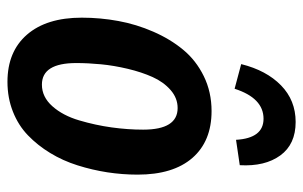

<svg xmlns="http://www.w3.org/2000/svg" viewBox="-172 -642 828 525"><g transform="rotate(90 242.5 -379.0)"><path d="M222.2 -606 154.8 -624Q171.9 -692.9 212.9 -732.9Q253.9 -772.9 313 -772.9Q374 -772.9 404.5 -731Q435.1 -689 431.2 -620.1L361.8 -609.9Q357.4 -685.1 304.2 -685.1Q247.6 -685.1 222.2 -606ZM203.1 15.1Q120.6 15.1 74.2 -38.3Q27.8 -91.8 27.8 -188Q27.8 -238.8 36.9 -288.1Q45.9 -337.4 66.2 -383.8Q86.4 -430.2 115.5 -465.3Q144.5 -500.5 187.7 -521.7Q231 -543 283.2 -543Q365.7 -543 411.4 -490.5Q457 -438 457 -340.8Q457 -299.3 450.7 -258.1Q444.3 -216.8 431.6 -176.5Q418.9 -136.2 397.9 -101.8Q377 -67.4 349.6 -41Q322.3 -14.6 284.7 0.2Q247.1 15.1 203.1 15.1ZM210.9 -79.1Q244.6 -79.1 270 -107.7Q295.4 -136.2 308.6 -180.9Q321.8 -225.6 327.9 -269.8Q334 -314 334 -356Q334 -450.2 274.9 -450.2Q247.6 -450.2 225.6 -430.9Q203.6 -411.6 190.2 -381.8Q176.8 -352.1 167.7 -314Q158.7 -275.9 155.3 -240.7Q151.9 -205.6 151.9 -172.9Q151.9 -79.1 210.9 -79.1Z"/></g></svg>

Font: Fira Sans Compressed Medium
Style: Italic
Weight: 500
Width: 3
Italic angle: -8°
Designer: Carrois Corporate & Edenspiekermann AG
Foundry: Carrois Corporate GbR & Edenspiekermann AG
Version: Version 4.203;PS 004.203;hotconv 1.0.88;makeotf.lib2.5.64775